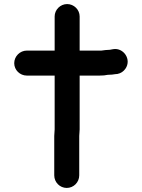

<svg xmlns="http://www.w3.org/2000/svg" viewBox="-20 -779 698 945"><path d="M249 -698V-530H112C78.1 -530 50 -501.6 50 -468C50 -434.4 78.1 -407 112 -407H249V-142C249 -132.3 247 -119.5 247 -110V84C247 118.1 274.5 146 308.5 146C342.5 146 370 118.1 370 84V-110C370 -119.3 372 -131.6 372 -142V-407H470C486 -407 498.7 -408 512 -411H515C525.7 -411 536.3 -412 547 -414L558 -415C574.7 -418.3 587.8 -427 597.5 -441C628.8 -486.4 588.1 -545.5 537 -537L526 -535C524 -534.3 522.3 -534 521 -534C505.8 -534 491.5 -531.6 479 -530H372V-698C372 -731.3 344 -759 310.5 -759C277 -759 249 -731.3 249 -698Z"/></svg>

Font: Smoothie
Style: Regular
Weight: 400
Foundry: Cannot Into Space Fonts
Version: Version 0.8